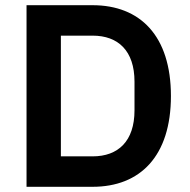

<svg xmlns="http://www.w3.org/2000/svg" viewBox="-20 -718 729 738"><path d="M82 0H336C518 0 637 -117 637 -349C637 -581 518 -698 336 -698H82ZM214 -117V-581H336C434 -581 497 -523 497 -404V-294C497 -175 434 -117 336 -117Z"/></svg>

Font: IBM Plex Devanagari Medium
Style: Regular
Weight: 600
Designer: Mike Abbink, Paul van der Laan, Pieter van Rosmalen, Erin McLaughlin
Foundry: Bold Monday
Version: Version 1.0